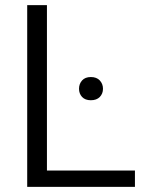

<svg xmlns="http://www.w3.org/2000/svg" viewBox="-20 -731 573 751"><path d="M507.8 -64V0H86.4V-710.9H163.6V-64ZM289.1 -383.8Q289.1 -402.8 301 -416.3Q313 -429.7 335.4 -429.7Q357.9 -429.7 370.4 -416.3Q382.8 -402.8 382.8 -383.8Q382.8 -364.7 370.4 -351.8Q357.9 -338.9 335.4 -338.9Q313 -338.9 301 -351.8Q289.1 -364.7 289.1 -383.8Z"/></svg>

Font: Vazirmatn FD Light
Style: Regular
Weight: 300
Designer: Saber Rastikerdar
Foundry: Saber Rastikerdar
Version: Version 33.003